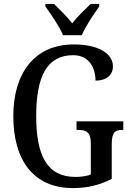

<svg xmlns="http://www.w3.org/2000/svg" viewBox="-20 -951 673 981"><path d="M302 -771H398C416 -816 460 -880 487 -918V-931H443C414 -902 375 -866 349 -832C323 -866 285 -902 256 -931H212V-918C239 -880 284 -816 302 -771ZM353 10C428 10 490 -6 551 -37V-215C551 -277 570 -287 604 -287H610V-331H371V-287H380C419 -287 444 -277 444 -219V-59C421 -51 393 -47 366 -47C219 -47 165 -158 165 -358C165 -563 221 -669 354 -669C435 -669 468 -604 468 -539C524 -539 557 -568 557 -612C557 -675 487 -724 357 -724C154 -724 48 -574 48 -358C48 -137 147 10 353 10Z"/></svg>

Font: Noto Serif Condensed Medium
Style: Regular
Weight: 500
Width: 3
Designer: Monotype Design Team
Foundry: Monotype Imaging Inc.
Version: Version 2.015